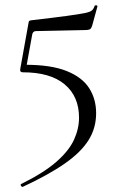

<svg xmlns="http://www.w3.org/2000/svg" viewBox="-20 -446 449 741"><path d="M78 -196Q177 -196 237 -172Q297 -148 324 -106Q351 -64 351 -9Q351 48 322 94.5Q293 141 231 184.5Q169 228 68 275Q64 276 61 271Q58 266 62 264Q149 221 197.5 178.5Q246 136 265.5 93.5Q285 51 285 8Q285 -74 229.5 -120.5Q174 -167 68 -167Q56 -167 58 -179L90 -357Q91 -364 93 -365.5Q95 -367 103 -368Q189 -378 237 -384.5Q285 -391 307 -395.5Q329 -400 335.5 -406.5Q342 -413 345 -423Q346 -426 351.5 -425.5Q357 -425 356 -421L336 -348Q332 -335 326 -332.5Q320 -330 308 -330L119 -326Q106 -326 104 -311L79 -173Z"/></svg>

Font: Cormorant Light
Style: Regular
Weight: 400
Version: Version 4.000